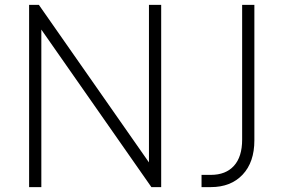

<svg xmlns="http://www.w3.org/2000/svg" viewBox="-20 -765 1159 785"><path d="M99 -745H139L589 -101V-745H639V0H599L149 -644V0H99ZM804 -50H842Q903 -50 936.5 -87Q970 -124 970 -194V-745H1020V-191Q1020 -102 972 -51Q924 0 842 0H804Z"/></svg>

Font: Eudoxus Sans ExtraLight
Style: Regular
Weight: 200
Designer: Stijn de Vries
Foundry: tokotype
Version: Version 2.005